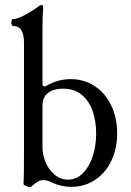

<svg xmlns="http://www.w3.org/2000/svg" viewBox="-20 -745 529 777"><path d="M454.1 -205.1Q454.1 -144.5 430.9 -95.2Q407.7 -45.9 365.2 -17.3Q322.8 11.2 267.6 11.2Q226.6 11.2 189.5 -6.8Q177.7 -12.7 169.7 -14.4Q161.6 -16.1 151.9 -16.1Q143.6 -16.1 132.3 -9.5Q121.1 -2.9 105 11.2Q104 12.2 101.1 12.2Q94.2 12.2 84.5 7.3Q74.7 2.4 75.2 0Q77.1 -26.9 77.1 -127V-572.8Q77.1 -640.1 32.2 -640.1Q29.3 -640.1 27.6 -644Q25.9 -647.9 25.9 -653.8Q25.9 -659.7 27.6 -663.6Q29.3 -667.5 32.2 -667.5Q40 -667.5 53.5 -672.1Q66.9 -676.8 80.1 -684.1Q113.8 -702.6 127.4 -712.9Q143.1 -725.1 148.9 -725.1Q154.8 -725.1 154.8 -711.4Q151.9 -678.2 151.9 -636.2V-408.2Q151.9 -395 159.7 -395Q163.1 -395 168 -397.9Q214.8 -424.8 265.6 -424.8Q320.3 -424.8 363 -396.7Q405.8 -368.7 429.9 -318.6Q454.1 -268.6 454.1 -205.1ZM369.1 -204.6Q369.1 -254.4 355 -295.4Q340.8 -336.4 310.8 -361.3Q280.8 -386.2 234.9 -386.2Q197.3 -386.2 174.6 -369.1Q151.9 -352.1 151.9 -315.9V-147Q151.9 -118.2 164.8 -87.9Q177.7 -57.6 201.4 -37.8Q225.1 -18.1 255.4 -18.1Q289.1 -18.1 314.9 -43.7Q340.8 -69.3 355 -112.1Q369.1 -154.8 369.1 -204.6Z"/></svg>

Font: JuniusX
Style: Regular
Weight: 400
Designer: Peter S. Baker
Foundry: Briery Creek Software
Version: Version 1.004